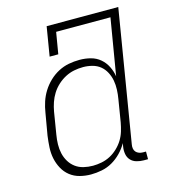

<svg xmlns="http://www.w3.org/2000/svg" viewBox="-110 -824 821 922"><g transform="rotate(-15 300.0 -363.5)"><path d="M229 8Q201 8 174 1Q147 -6 126 -22.5Q105 -39 92 -63Q79 -87 73.5 -113.5Q68 -140 69.5 -168.5Q71 -197 75 -226L94 -336Q98 -362 106.5 -388Q115 -414 130 -438Q145 -462 166 -482Q187 -502 212 -515Q237 -528 263.5 -533Q290 -538 317 -538Q346 -538 372.5 -531Q399 -524 419 -507Q439 -490 451 -466Q463 -442 467 -416L514 -697H244L226 -590H183L207 -735H563L455 -81Q453 -71 454.5 -61Q456 -51 462 -44Q468 -37 477.5 -33.5Q487 -30 497 -30H512V8H491Q473 8 455.5 3Q438 -2 426.5 -14.5Q415 -27 412 -45Q409 -63 412 -81L415 -98Q401 -73 380.5 -52Q360 -31 335.5 -17Q311 -3 283.5 2.5Q256 8 229 8Q229 8 229 8Q229 8 229 8ZM249 -30Q270 -30 292.5 -34.5Q315 -39 335 -49.5Q355 -60 372.5 -76.5Q390 -93 402 -112.5Q414 -132 420.5 -153.5Q427 -175 431 -197L449 -307Q453 -330 454 -353.5Q455 -377 451 -399Q447 -421 436.5 -441Q426 -461 409.5 -474.5Q393 -488 370.5 -494Q348 -500 325 -500Q302 -500 279.5 -495.5Q257 -491 236 -480Q215 -469 197 -452.5Q179 -436 166.5 -416Q154 -396 146.5 -374Q139 -352 135 -329L117 -219Q113 -196 112.5 -172.5Q112 -149 117 -127Q122 -105 133.5 -86Q145 -67 162.5 -54Q180 -41 202.5 -35.5Q225 -30 249 -30Z"/></g></svg>

Font: Iosevka Curly Slab XLtEx
Style: Italic
Weight: 200
Width: 7
Italic angle: -9°
Monospace: yes
Designer: Belleve Invis
Foundry: Belleve Invis
Version: Version 11.1.0; ttfautohint (v1.8.3)